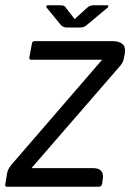

<svg xmlns="http://www.w3.org/2000/svg" viewBox="-26 -713 497 733"><path d="M259 -640 306 -683Q314 -690 320.5 -691.5Q327 -693 335 -693H382Q387 -693 387.5 -690Q388 -687 385 -684L306 -618Q295 -608 281 -608H229Q215 -608 206 -618L152 -684Q150 -687 151.5 -690Q153 -693 157 -693H200Q209 -693 215.5 -691.5Q222 -690 226 -683ZM94 -71H331Q353 -71 361.5 -59Q370 -47 366 -27L364 -11Q361 0 351 0H0Q-7 0 -6 -9L1 -51Q3 -62 7.5 -69.5Q12 -77 21 -88L364 -485H92Q85 -485 86 -494L96 -547Q98 -556 105 -556H404Q428 -556 441.5 -545Q455 -534 450 -505L447 -492Q446 -482 441.5 -474Q437 -466 427 -455Z"/></svg>

Font: Zain
Style: Italic
Weight: 400
Italic angle: -10°
Designer: Zain,Boutros
Foundry: Mobile Telecommunications Company (Zain), 2024
Version: Version 1.51; ttfautohint (v1.8.4)